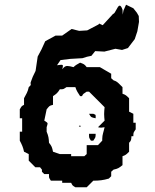

<svg xmlns="http://www.w3.org/2000/svg" viewBox="-20 -795 660 815"><path d="M222 -518 237 -540 278 -545 330 -548 349 -554 368 -558 384 -578 423 -576 470 -588 498 -583 523 -591 552 -629 563 -662 570 -702 569 -727 561 -741 546 -760 515 -775 504 -750 501 -733 500 -754C496 -766 492 -771 488 -771C478 -771 470 -737 460 -736L416 -688L401 -695L398 -691L350 -666L316 -664L284 -672L244 -644H216L172 -620L156 -585L140 -555L131 -494L119 -469L110 -445V-436C110 -436 116 -438 102 -425C98 -405 91 -395 82 -378V-350C71 -344 73 -346 64 -331V-293H74V-236H64V-198C73 -181 78 -170 82 -151L102 -141V-113L130 -85H150L158 -75V-66L168 -56H188C188 -39 187 -42 196 -28H244V-19H282C288 -8 285 -9 300 0H348L376 -28C400 -28 419 -30 442 -37L452 -47V-66L462 -75C481 -79 485 -82 500 -94V-132C513 -136 517 -140 528 -151V-189C537 -198 537 -201 538 -217H546C546 -234 547 -232 556 -246V-274H546V-312L528 -321V-378C517 -389 513 -393 500 -397V-425L490 -435C479 -446 475 -450 462 -454L452 -463V-482L404 -510H348C338 -523 336 -523 320 -529C308 -522 301 -519 292 -510C281 -513 272 -515 266 -515C258 -515 253 -512 244 -501C246 -507 247 -512 247 -515C247 -519 245 -520 240 -520C236 -520 230 -519 222 -518ZM358 -312C367 -296 367 -297 386 -293C386 -311 388 -306 376 -312ZM316 -261C312 -257 321 -257 322 -258C326 -262 317 -262 316 -261ZM358 -227C358 -210 357 -212 366 -198H376C385 -212 386 -210 386 -227ZM216 -170 224 -160ZM262 -425H300C305 -409 311 -401 320 -387H328C334 -398 333 -396 348 -406H358L424 -340C423 -330 422 -320 422 -311C422 -302 423 -292 424 -283L396 -255C408 -252 411 -253 424 -255C420 -236 414 -223 414 -206V-198L396 -179H348V-141L338 -132H282V-141H234L205 -151C201 -170 200 -174 188 -189C187 -208 186 -217 178 -236V-255C180 -263 182 -267 182 -270C182 -275 178 -276 168 -283L178 -331C190 -345 188 -346 205 -350V-387C219 -396 225 -401 234 -416C251 -416 248 -416 262 -425Z"/></svg>

Font: GNUTypewriter
Style: Standard
Weight: 400
Version: Version 001.000